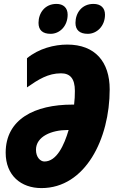

<svg xmlns="http://www.w3.org/2000/svg" viewBox="-20 -952 581 982"><path d="M429 -779C475 -779 517 -818 517 -877C517 -912 495 -932 458 -932C398 -932 366 -885 366 -835C366 -798 388 -779 429 -779ZM239 -779C285 -779 326 -818 326 -877C326 -912 304 -932 269 -932C209 -932 177 -885 177 -835C177 -798 198 -779 239 -779ZM192 10C416 10 541 -241 541 -495C541 -635 467 -724 324 -724C258 -724 178 -704 118 -654V-505C177 -546 226 -577 292 -577C338 -577 363 -551 363 -487C363 -465 362 -441 359 -417H350C158 -417 9 -343 9 -171C9 -55 87 10 192 10ZM207 -126C187 -126 164 -147 164 -186C164 -255 246 -287 324 -287H331C308 -209 270 -126 207 -126Z"/></svg>

Font: Noto Sans UI Condensed Black
Style: Italic
Weight: 900
Width: 3
Italic angle: -192°
Designer: Monotype Design Team
Foundry: Monotype Imaging Inc.
Version: Version 1.901